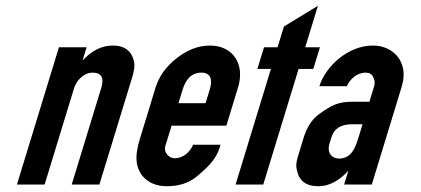

<svg xmlns="http://www.w3.org/2000/svg" viewBox="-20 -640 1459 666"><path d="M443.2 -433C433.9 -465.7 409.9 -482 371.2 -482C333.2 -482 298.2 -464.7 266.3 -430L280.4 -476H184.4L38.8 0H134.8L237.2 -335C244.7 -359.5 269.9 -388 300.5 -388C331.8 -388 342.1 -370.3 331.2 -335L228.8 0H324.8L438 -370C443.4 -387.8 450.2 -413.8 443.2 -433Z M585.6 -91C566 -91 546.9 -111.7 553.4 -133L575.1 -204H765.1L805.5 -336C831.4 -420.6 785.7 -482 708.1 -482C668.8 -482 630.5 -467.5 593.3 -438.5C556.1 -409.5 531.5 -375.3 519.5 -336L464.2 -155C459.9 -141 456.7 -126.8 454.7 -112.5C444.4 -41 490.3 6 557.9 6C600.6 6 635.3 -5.2 662.2 -27.5C689 -49.8 707.8 -68.3 718.6 -83C729.5 -97.7 737.1 -112.3 741.6 -127L745 -138H650C639.3 -114.3 617.5 -91 585.6 -91ZM678.4 -388C712.4 -388 717.7 -362.8 707.4 -329L693 -282H599L613.4 -329C623.5 -362.2 642.7 -388 678.4 -388Z M797.2 0H893.2L1015.8 -401H1066.8L1089.8 -476H1038.8L1082.8 -620L964.8 -548L942.8 -476H895.8L872.8 -401H919.8Z M1188.3 -48 1173.7 0H1269.7L1373.9 -341C1398.7 -422.2 1346.9 -482 1273 -482C1187.1 -482 1108.9 -409.5 1087.9 -341H1182.9C1193.3 -364.3 1217.2 -388 1248.3 -388C1260.9 -388 1269.5 -383.3 1274 -374C1283.1 -355 1279.9 -347.5 1273.9 -328L1261.4 -287H1197.4C1177.4 -287 1159.3 -283.8 1143 -277.5C1126.7 -271.2 1107.1 -259.3 1084.1 -242C1061.2 -224.7 1044.3 -198.3 1033.5 -163L1017 -109C1011.3 -90.3 1004.2 -70.7 1009.9 -50C1017.2 -12.7 1041.8 6 1083.8 6C1129.2 6 1164 -21.2 1188.3 -48ZM1201.5 -209H1237.5L1223.5 -163C1213.2 -129.4 1199.5 -90 1156.2 -90C1129.6 -90 1113.9 -111.9 1122.4 -140L1129.8 -164C1139.2 -194.9 1163.4 -209 1201.5 -209Z"/></svg>

Font: Din Kursivschrift
Style: Eng
Weight: 400
Version: Version 1.089